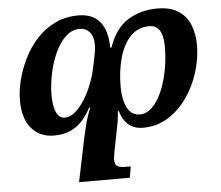

<svg xmlns="http://www.w3.org/2000/svg" viewBox="-54 -607 1046 908"><g transform="rotate(-5 469.0 -153.0)"><path d="M723 -546Q789 -546 827 -519.5Q865 -493 881 -450.5Q897 -408 897 -358Q897 -295 877 -230Q857 -165 819 -110.5Q781 -56 728 -23Q675 10 609 10Q576 10 554 -3.5Q532 -17 519.5 -37.5Q507 -58 502 -78H497Q494 -42 491 -25.5Q488 -9 485 5L466 102Q464 115 461.5 128Q459 141 459 145Q459 172 471.5 179.5Q484 187 512 187H535L526 240H285L328 32Q335 0 343 -31.5Q351 -63 368 -107H363Q348 -78 325.5 -51Q303 -24 269.5 -7Q236 10 186 10Q120 10 80 -36.5Q40 -83 40 -171Q40 -214 52.5 -264.5Q65 -315 89.5 -365Q114 -415 151 -456Q188 -497 238 -521.5Q288 -546 350 -546Q418 -546 452.5 -503.5Q487 -461 487 -381H493Q525 -472 586 -509Q647 -546 723 -546ZM351 -482Q314 -482 284.5 -454.5Q255 -427 234 -381.5Q213 -336 202 -282.5Q191 -229 191 -178Q191 -151 196 -126.5Q201 -102 212.5 -86Q224 -70 245 -70Q270 -70 294 -90.5Q318 -111 338 -142.5Q358 -174 372.5 -209.5Q387 -245 394 -275L406 -330Q411 -353 413.5 -369Q416 -385 416 -402Q416 -442 397.5 -462Q379 -482 351 -482ZM679 -466Q626 -466 590.5 -429Q555 -392 537.5 -329.5Q520 -267 520 -191Q520 -132 539.5 -93Q559 -54 601 -54Q631 -54 657.5 -79.5Q684 -105 703.5 -149Q723 -193 734 -248.5Q745 -304 745 -364Q745 -466 679 -466Z"/></g></svg>

Font: Noto Serif
Style: Bold Italic
Weight: 700
Italic angle: -12°
Designer: Monotype Design Team
Foundry: Monotype Imaging Inc.
Version: Version 2.013